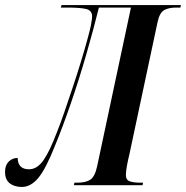

<svg xmlns="http://www.w3.org/2000/svg" viewBox="-64 -734 737 761"><path d="M23 7Q-7 7 -25.5 -7.5Q-44 -22 -44 -53Q-44 -79 -29.5 -93.5Q-15 -108 6 -108Q7 -63 51 -63Q83 -63 108 -98.5Q133 -134 162 -211Q175 -243 191 -289.5Q207 -336 224 -387Q241 -438 256 -487Q271 -536 281.5 -574.5Q292 -613 296 -632Q298 -644 299.5 -653Q301 -662 301 -669Q301 -693 277 -698.5Q253 -704 203 -704H177L180 -714H653L651 -704H634Q604 -704 586 -693.5Q568 -683 560 -644L449 -123Q443 -99 439 -76.5Q435 -54 435 -40Q435 -21 450 -15.5Q465 -10 491 -10H503L501 0H229L231 -10H244Q275 -10 293.5 -21.5Q312 -33 321 -75L455 -704H328Q306 -615 277.5 -516.5Q249 -418 217 -325Q185 -232 155 -159Q118 -65 88 -29Q58 7 23 7Z"/></svg>

Font: Noto Serif Display ExtraCondensed SemiBold
Style: Italic
Weight: 600
Width: 2
Italic angle: -12°
Designer: Monotype Design Team
Foundry: Monotype Imaging Inc.
Version: Version 2.009